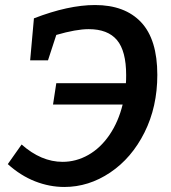

<svg xmlns="http://www.w3.org/2000/svg" viewBox="-20 -733 679 764"><path d="M606 -435Q606 -308 555 -206Q504 -104 418.5 -46.5Q333 11 236 11Q177 11 119.5 -11.5Q62 -34 11 -80L66 -158Q144 -89 229 -89Q283 -89 331.5 -116.5Q380 -144 415.5 -196Q451 -248 468 -317H191L204 -402H481Q482 -412 482 -434Q482 -530 445.5 -573.5Q409 -617 333 -617Q283 -617 204 -594L171 -493H100L115 -660Q252 -713 358 -713Q477 -713 541.5 -644.5Q606 -576 606 -435Z"/></svg>

Font: Bitter Pro SemiBold
Style: Italic
Weight: 600
Italic angle: -9°
Designer: Sol Matas, and Bitter project Authors
Foundry: Sol Matas
Version: Version 1.010